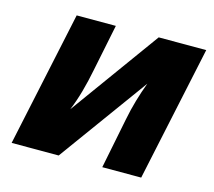

<svg xmlns="http://www.w3.org/2000/svg" viewBox="-84 -651 840 753"><g transform="rotate(15 336.0 -274.5)"><path d="M22 0 139 -549H298L259 -358Q250 -312 238 -269Q226 -226 210 -187L472 -549H665L548 0H390L431 -205Q439 -246 450.5 -285.5Q462 -325 476 -362L213 0Z"/></g></svg>

Font: Noto Sans Disp ExtBd
Style: Italic
Weight: 800
Italic angle: -12°
Designer: Monotype Design Team
Foundry: Monotype Imaging Inc.
Version: Version 2.000;GOOG;noto-source:20170915:90ef993387c0